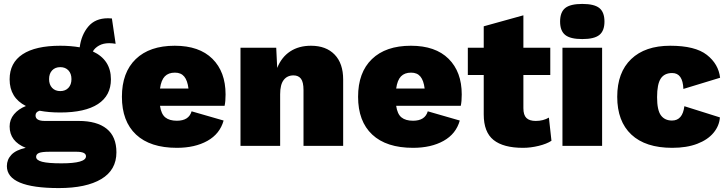

<svg xmlns="http://www.w3.org/2000/svg" viewBox="-20 -743 3710 978"><path d="M573 33Q573 123 496 169Q419 215 280 215Q15 215 15 103Q15 70 38 45.5Q61 21 111 10Q29 -23 29 -99Q29 -134 51.5 -161Q74 -188 112 -203Q29 -245 29 -339Q29 -423 95 -466.5Q161 -510 287 -510Q340 -510 386 -502Q394 -565 429.5 -607.5Q465 -650 530 -650Q543 -650 550 -649L569 -520Q551 -523 536 -523Q506 -523 484.5 -511Q463 -499 453 -481Q545 -438 545 -339Q545 -256 479 -213Q413 -170 287 -170Q228 -170 182 -179Q161 -173 161 -155Q161 -127 208 -127H380Q474 -127 523.5 -87Q573 -47 573 33ZM230 -340Q230 -312 245.5 -295.5Q261 -279 287 -279Q313 -279 328.5 -295.5Q344 -312 344 -340Q344 -368 328.5 -384.5Q313 -401 287 -401Q261 -401 245.5 -384.5Q230 -368 230 -340ZM418 53Q418 30 370 30H232Q194 30 179 36Q164 42 164 56Q164 73 194.5 81Q225 89 293 89Q418 89 418 53Z M1124 -204H795Q801 -162 822 -145Q843 -128 881 -128Q942 -128 956 -176L1119 -129Q1100 -61 1036.5 -25.5Q973 10 881 10Q745 10 673 -57.5Q601 -125 601 -250Q601 -374 671.5 -442Q742 -510 870 -510Q995 -510 1062 -443.5Q1129 -377 1129 -262Q1129 -226 1124 -204ZM795 -292H940Q935 -333 918.5 -353Q902 -373 871 -373Q838 -373 819.5 -354Q801 -335 795 -292Z M1728 -338V0H1526V-284Q1526 -325 1513 -342Q1500 -359 1475 -359Q1443 -359 1425 -335.5Q1407 -312 1407 -263V0H1205V-500H1387L1392 -397Q1414 -452 1458 -481Q1502 -510 1564 -510Q1641 -510 1684.5 -465Q1728 -420 1728 -338Z M2327 -204H1998Q2004 -162 2025 -145Q2046 -128 2084 -128Q2145 -128 2159 -176L2322 -129Q2303 -61 2239.5 -25.5Q2176 10 2084 10Q1948 10 1876 -57.5Q1804 -125 1804 -250Q1804 -374 1874.5 -442Q1945 -510 2073 -510Q2198 -510 2265 -443.5Q2332 -377 2332 -262Q2332 -226 2327 -204ZM1998 -292H2143Q2138 -333 2121.5 -353Q2105 -373 2074 -373Q2041 -373 2022.5 -354Q2004 -335 1998 -292Z M2789 -26Q2765 -10 2724 0Q2683 10 2644 10Q2544 10 2494 -30Q2444 -70 2444 -160V-361H2363V-500H2444V-609L2646 -665V-500H2783V-361H2646V-192Q2646 -157 2661.5 -142Q2677 -127 2709 -127Q2747 -127 2776 -144Z M2833 -633Q2833 -681 2859 -702Q2885 -723 2946 -723Q3007 -723 3033 -702Q3059 -681 3059 -633Q3059 -586 3033 -565Q3007 -544 2946 -544Q2885 -544 2859 -565Q2833 -586 2833 -633ZM3047 0H2845V-500H3047Z M3648 -347 3461 -290Q3458 -371 3404 -371Q3364 -371 3345.5 -342.5Q3327 -314 3327 -248Q3327 -182 3346.5 -155.5Q3366 -129 3403 -129Q3457 -129 3466 -202L3647 -145Q3644 -102 3614.5 -66.5Q3585 -31 3531.5 -10.5Q3478 10 3404 10Q3268 10 3196 -57.5Q3124 -125 3124 -250Q3124 -374 3195 -442Q3266 -510 3394 -510Q3521 -510 3580.5 -463.5Q3640 -417 3648 -347Z"/></svg>

Font: Work Sans ExtraBold
Style: Regular
Weight: 800
Designer: Wei Huang
Foundry: Wei Huang
Version: Version 1.500